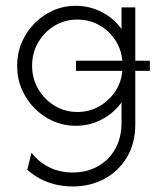

<svg xmlns="http://www.w3.org/2000/svg" viewBox="-20 -432 561 668"><path d="M233.3 216.7Q201.4 216.7 172.6 209.7Q143.8 202.8 119.1 189.6Q94.4 176.4 75 158.3L89.6 99.3Q113.2 130.6 150 149.3Q186.8 168.1 232.6 168.1Q282.6 168.1 320.8 146.5Q359 125 380.9 86.1Q402.8 47.2 402.8 -4.9V-75.7Q376.4 -38.9 334.7 -16.7Q293.1 5.6 243.8 5.6Q201.4 5.6 164.6 -10.8Q127.8 -27.1 99.7 -55.9Q71.5 -84.7 55.6 -122.2Q39.6 -159.7 39.6 -203.5Q39.6 -246.5 55.6 -284Q71.5 -321.5 99.7 -350.3Q127.8 -379.2 164.6 -395.5Q201.4 -411.8 243.8 -411.8Q291.7 -411.8 333.7 -390.3Q375.7 -368.8 402.8 -331.2V-406.2H450.7V-220.8H501.4V-185.4H450.7V0Q450.7 66.7 421.5 115.3Q392.4 163.9 343.1 190.3Q293.8 216.7 233.3 216.7ZM249.3 -42.4Q290.3 -42.4 324.3 -61.5Q358.3 -80.6 380.2 -112.8Q402.1 -145.1 405.6 -185.4H244.4V-220.8H405.6Q402.1 -261.1 380.2 -293.8Q358.3 -326.4 324.3 -345.1Q290.3 -363.9 249.3 -363.9Q205.6 -363.9 169.8 -342.4Q134 -320.8 112.8 -284.4Q91.7 -247.9 91.7 -203.5Q91.7 -159 112.8 -122.6Q134 -86.1 169.8 -64.2Q205.6 -42.4 249.3 -42.4Z"/></svg>

Font: Afacad Flux Light
Style: Regular
Weight: 300
Designer: Kristian Moeller
Foundry: Dicotype
Version: Version 1.100